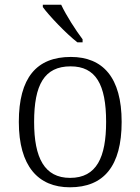

<svg xmlns="http://www.w3.org/2000/svg" viewBox="-20 -786 596 816"><path d="M309 -606H331V-619C302 -657 261 -721 240 -766H162V-756C187 -721 262 -642 309 -606ZM277 10C421 10 497 -80 497 -268C497 -457 417 -544 281 -544C135 -544 60 -455 60 -268C60 -80 142 10 277 10ZM278 -30C169 -30 125 -115 125 -268C125 -425 168 -504 280 -504C387 -504 431 -427 431 -268C431 -118 391 -30 278 -30Z"/></svg>

Font: Noto Serif Tamil Light
Style: Italic
Weight: 300
Italic angle: -12°
Designer: Indian Type Foundry, Tom Grace, and the Monotype Design Team
Foundry: Monotype Imaging Inc.
Version: Version 2.003